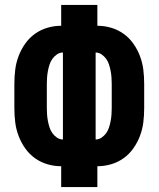

<svg xmlns="http://www.w3.org/2000/svg" viewBox="-20 -755 640 775"><path d="M227 0V-84Q199 -84 171.5 -92Q144 -100 121 -116.5Q98 -133 81.5 -156.5Q65 -180 55 -206.5Q45 -233 41.5 -261Q38 -289 38 -318V-417Q38 -446 41.5 -474Q45 -502 55 -528.5Q65 -555 81.5 -578.5Q98 -602 121 -618.5Q144 -635 171.5 -643Q199 -651 227 -651V-735H373V-651Q401 -651 428.5 -643Q456 -635 479 -618.5Q502 -602 518.5 -578.5Q535 -555 545 -528.5Q555 -502 558.5 -474Q562 -446 562 -417V-318Q562 -289 558.5 -261Q555 -233 545 -206.5Q535 -180 518.5 -156.5Q502 -133 479 -116.5Q456 -100 428.5 -92Q401 -84 373 -84V0ZM234 -192V-543Q221 -543 210 -535.5Q199 -528 191.5 -517.5Q184 -507 180 -494.5Q176 -482 173.5 -469Q171 -456 170 -443Q169 -430 169 -417V-318Q169 -305 170 -292Q171 -279 173.5 -266Q176 -253 180 -240.5Q184 -228 191.5 -217.5Q199 -207 210 -199.5Q221 -192 234 -192ZM366 -192Q379 -192 390 -199.5Q401 -207 408.5 -217.5Q416 -228 420 -240.5Q424 -253 426.5 -266Q429 -279 430 -292Q431 -305 431 -318V-417Q431 -430 430 -443Q429 -456 426.5 -469Q424 -482 420 -494.5Q416 -507 408.5 -517.5Q401 -528 390 -535.5Q379 -543 366 -543Z"/></svg>

Font: Iosevka SS04 Heavy Extended
Style: Regular
Weight: 900
Width: 7
Monospace: yes
Designer: Belleve Invis
Foundry: Belleve Invis
Version: Version 19.0.0; ttfautohint (v1.8.4)